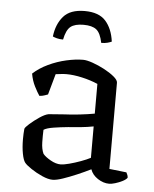

<svg xmlns="http://www.w3.org/2000/svg" viewBox="-51 -745 636 792"><g transform="rotate(5 266.5 -348.5)"><path d="M196 4Q178 4 153 -7Q128 -18 106.5 -32.5Q85 -47 78 -56Q70 -66 65 -92.5Q60 -119 60 -152Q60 -164 60.5 -174.5Q61 -185 62 -195Q63 -201 80.5 -216.5Q98 -232 119.5 -246.5Q141 -261 156 -264Q165 -265 182 -266Q199 -267 222 -269Q249 -270 284 -274Q319 -278 346 -283V-406Q316 -419 280.5 -427Q245 -435 216 -435Q204 -435 192.5 -433.5Q181 -432 171 -431L147 -345Q143 -344 134.5 -340.5Q126 -337 112 -336Q103 -349 91 -372.5Q79 -396 74 -425Q100 -449 136 -466Q172 -483 210 -491.5Q248 -500 279 -500Q294 -500 318.5 -491.5Q343 -483 367.5 -470Q392 -457 409 -443Q426 -429 426 -418V-61L497 -53Q498 -50 501 -44.5Q504 -39 504 -31Q498 -23 484 -16Q470 -9 455 -4.5Q440 0 430 0Q406 0 383 -15Q360 -30 352 -53Q326 -40 295.5 -27Q265 -14 238.5 -5Q212 4 196 4ZM224 -62Q236 -62 259 -68Q282 -74 306.5 -83Q331 -92 346 -100V-230Q320 -225 294 -222.5Q268 -220 241 -218Q210 -215 181.5 -210.5Q153 -206 141 -198Q140 -175 140.5 -146.5Q141 -118 150 -99Q160 -87 182 -74.5Q204 -62 224 -62ZM268 -701Q327 -701 355 -669.5Q383 -638 390 -585Q384 -582 373 -579Q362 -576 347 -576Q339 -616 321.5 -630Q304 -644 268 -644Q232 -644 214.5 -630Q197 -616 189 -576Q174 -576 163 -579Q152 -582 146 -585Q152 -636 180 -668.5Q208 -701 268 -701Z"/></g></svg>

Font: Texturina Light
Style: Regular
Weight: 300
Designer: Guillermo Torres Carreño
Foundry: Omnibus-Type
Version: Version 1.002; ttfautohint (v1.8.3)